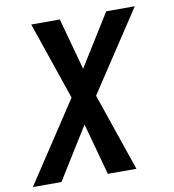

<svg xmlns="http://www.w3.org/2000/svg" viewBox="-115 -593 797 880"><g transform="rotate(-10 283.5 -152.5)"><path d="M449 215H316L250 -26L100 215H-33L213 -158L89 -520H222L288 -279L438 -520H571L325 -147Z"/></g></svg>

Font: Iosevka Extended Oblique
Style: Bold
Weight: 700
Width: 7
Italic angle: -9°
Monospace: yes
Designer: Belleve Invis
Foundry: Belleve Invis
Version: Version 32.5.0; ttfautohint (v1.8.4)